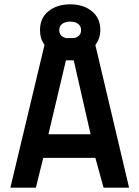

<svg xmlns="http://www.w3.org/2000/svg" viewBox="-20 -868 645 888"><path d="M444 -729Q444 -690 421 -660L577 0H459L421 -138H180L146 0H28L186 -661Q165 -688 165 -729Q165 -785 204.5 -816.5Q244 -848 305 -848Q365 -848 404.5 -816.5Q444 -785 444 -729ZM285 -589 204 -247H399L321 -589ZM254 -729Q254 -700 285 -692H324Q355 -700 355 -729Q355 -747 341.5 -757.5Q328 -768 305 -768Q281 -768 267.5 -757.5Q254 -747 254 -729Z"/></svg>

Font: TypoPRO Titillium Maps
Style: 800 wt
Weight: 800
Designer: Campivisivi
Foundry: Accademia di Belle Arti di Urbino and students of MA course of Visual design
Version: Version 001.001